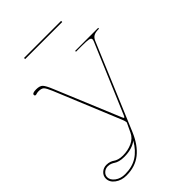

<svg xmlns="http://www.w3.org/2000/svg" viewBox="-319 -821 1171 1171"><g transform="rotate(-45 266.5 -235.5)"><path d="M439.9 -700.2H120.1V-710H439.9ZM234.9 117.7Q193.4 149.4 126 149.4Q102.5 149.4 85.4 144.5Q68.4 139.6 60.1 133.8Q51.8 127.9 40 123Q28.3 118.2 14.6 118.2Q-6.3 118.2 -21 131.6Q-35.6 145 -35.6 163.1Q-35.6 188 -9.3 207.8Q17.1 227.5 55.7 227.5Q116.2 227.5 159.7 200.2Q203.1 172.9 234.9 117.7ZM371.1 -520H569.8V-512.7H564.5Q538.1 -512.7 523.4 -504.2Q508.8 -495.6 500.5 -475.6L268.1 77.6Q234.4 157.2 182.9 198.2Q131.3 239.3 55.7 239.3Q12.7 239.3 -17.3 217Q-47.4 194.8 -47.4 163.1Q-47.4 139.2 -29.3 122.6Q-11.2 106 14.6 106Q31.2 106 44.4 110.8Q57.6 115.7 65.7 121.8Q73.7 127.9 89.4 132.8Q105 137.7 126 137.7Q168.9 137.7 205.3 121.3Q241.7 105 257.3 70.8L284.7 12.7Q285.2 11.7 285.2 8.8Q285.2 0.5 277.3 -19L101.6 -444.8Q85.4 -483.4 74.7 -493.7Q64 -503.9 39.6 -503.9Q27.8 -503.9 16.1 -500Q14.2 -499 12.7 -499Q2.9 -499 2.9 -508.3Q2.9 -522.5 37.1 -522.5Q68.4 -522.5 81.5 -508.3Q94.7 -494.1 113.3 -448.2L285.2 -34.7Q291 -20 294.4 -20Q297.9 -20 304.2 -35.2L491.7 -478.5Q496.1 -489.7 496.1 -494.6Q496.1 -505.9 480.2 -509.3Q464.4 -512.7 420.9 -512.7H371.1Z"/></g></svg>

Font: ZnikomitNo24
Style: Thin
Weight: 300
Designer: gluk
Foundry: gluk
Version: Version 0.55